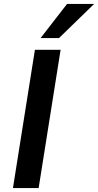

<svg xmlns="http://www.w3.org/2000/svg" viewBox="-20 -959 500 979"><path d="M46 0 158 -705H289L177 0ZM187 -765 322 -939H460L281 -765Z"/></svg>

Font: Nunito Sans 10pt
Style: Bold Italic
Weight: 700
Italic angle: -9°
Designer: Vernon Adams
Foundry: Vernon Adams
Version: Version 3.101;gftools[0.9.27]